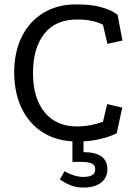

<svg xmlns="http://www.w3.org/2000/svg" viewBox="-20 -624 615 867"><path d="M445 -512Q435 -518 418.5 -523.5Q402 -529 379.5 -532.5Q357 -536 328 -536Q231 -536 180 -471.5Q129 -407 129 -295Q129 -181 181.5 -117Q234 -53 328 -53Q353 -53 375 -56.5Q397 -60 415 -65Q433 -70 445 -74L464 -154L532 -138L507 -22Q507 -22 485 -12.5Q463 -3 422.5 6Q382 15 328 15Q242 15 178.5 -23Q115 -61 80 -130.5Q45 -200 44 -295Q44 -389 78.5 -458.5Q113 -528 177 -566.5Q241 -605 327 -604Q393 -604 433.5 -592.5Q474 -581 492.5 -569.5Q511 -558 511 -557L533 -441L465 -426ZM357 223Q325 223 301 213.5Q277 204 264 195Q251 186 250 186L272 149Q289 160 312.5 167.5Q336 175 355 175Q383 175 396.5 166.5Q410 158 410 141Q410 122 395 114.5Q380 107 344 107H307V0H357V63Q411 63 438 82.5Q465 102 465 141Q465 166 452 184.5Q439 203 415 213Q391 223 357 223Z"/></svg>

Font: Podkova
Style: Regular
Weight: 400
Designer: Ilya Yudin
Foundry: Cyreal (www.cyreal.org)
Version: Version 2.103